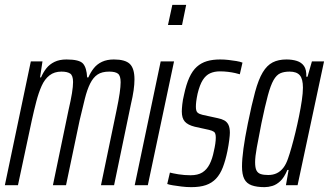

<svg xmlns="http://www.w3.org/2000/svg" viewBox="-23 -763 1355 791"><path d="M-3 0 104 -510H152L142 -444H146Q155 -465 168 -481.5Q181 -498 201.5 -508Q222 -518 251 -518Q304 -518 319 -501Q334 -484 336 -444H341Q350 -465 363.5 -482Q377 -499 397.5 -508.5Q418 -518 446 -518Q493 -518 512 -499.5Q531 -481 531 -436Q531 -416 527.5 -391Q524 -366 516 -332L447 0H393L457 -308Q466 -351 470 -379Q474 -407 474 -424Q474 -451 463 -459.5Q452 -468 427 -468Q397 -468 379 -456Q361 -444 348.5 -419Q336 -394 326.5 -356Q317 -318 305 -267L249 0H195L259 -308Q269 -351 273.5 -379Q278 -407 278 -425Q278 -452 266 -460Q254 -468 230 -468Q201 -468 181 -452.5Q161 -437 148.5 -409Q136 -381 126.5 -344.5Q117 -308 108 -267L51 0Z M669 -660 687 -743H744L727 -660ZM532 0 639 -510H694L586 0Z M765 8Q745 8 725 5.5Q705 3 689.5 0.5Q674 -2 666 -5L677 -52Q681 -51 690 -49Q699 -47 711.5 -45Q724 -43 737 -42Q750 -41 762 -41Q792 -41 810.5 -52.5Q829 -64 840.5 -86.5Q852 -109 858 -140Q862 -157 864 -171Q866 -185 866 -196Q866 -215 858.5 -220Q851 -225 838 -228L779 -241Q751 -248 738.5 -262Q726 -276 726 -304Q726 -314 728 -333Q730 -352 735 -372Q744 -415 757 -443.5Q770 -472 788 -488Q806 -504 829.5 -511Q853 -518 884 -518Q901 -518 918.5 -516Q936 -514 951 -511.5Q966 -509 976 -505L965 -457Q959 -459 946 -462Q933 -465 916.5 -467Q900 -469 883 -469Q860 -469 842.5 -461Q825 -453 812.5 -433.5Q800 -414 791 -377Q787 -358 785.5 -345.5Q784 -333 784 -323Q784 -305 791 -299Q798 -293 811 -290L875 -276Q890 -273 901 -267Q912 -261 918 -249Q924 -237 924 -216Q924 -207 921.5 -186.5Q919 -166 914 -141Q906 -102 895 -73.5Q884 -45 867 -27Q850 -9 825.5 -0.5Q801 8 765 8Z M1067 8Q1035 8 1014 0.5Q993 -7 983.5 -25.5Q974 -44 974 -77Q974 -107 980 -151Q986 -195 998 -254Q1014 -333 1028 -384.5Q1042 -436 1059.5 -465Q1077 -494 1100.5 -506Q1124 -518 1157 -518Q1181 -518 1200 -512Q1219 -506 1229.5 -491Q1240 -476 1239 -447H1244L1262 -510H1312L1203 0H1155L1166 -63H1161Q1148 -32 1132 -17Q1116 -2 1099 3Q1082 8 1067 8ZM1082 -42Q1102 -42 1117.5 -49.5Q1133 -57 1144.5 -72Q1156 -87 1164 -111Q1170 -128 1178 -156Q1186 -184 1194 -217Q1202 -250 1209 -284.5Q1216 -319 1220.5 -349.5Q1225 -380 1225 -402Q1225 -438 1212 -453Q1199 -468 1170 -468Q1147 -468 1131.5 -461Q1116 -454 1104 -433Q1092 -412 1080.5 -369.5Q1069 -327 1054 -255Q1042 -194 1035 -155.5Q1028 -117 1028 -95Q1028 -72 1033.5 -61Q1039 -50 1051 -46Q1063 -42 1082 -42Z"/></svg>

Font: Saira UltraCondensed
Style: Italic
Weight: 400
Width: 1
Italic angle: -12°
Designer: Hector Gatti with collaboration of the Omnibus-Type team
Foundry: Omnibus-Type
Version: Version 1.101